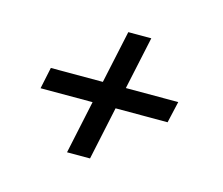

<svg xmlns="http://www.w3.org/2000/svg" viewBox="-61 -499 572 492"><g transform="rotate(15 225.5 -253.0)"><path d="M152 -84 182 -225H44L56 -282H194L224 -422H285L255 -282H394L381 -225H243L213 -84Z"/></g></svg>

Font: Saira ExtraCondensed
Style: Italic
Weight: 400
Width: 2
Italic angle: -12°
Designer: Hector Gatti with collaboration of the Omnibus-Type team
Foundry: Omnibus-Type
Version: Version 1.101